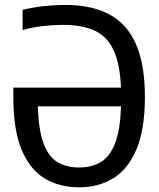

<svg xmlns="http://www.w3.org/2000/svg" viewBox="-20 -770 663 799"><path d="M309 9.5Q226.5 9.5 165 -28Q103.5 -65.5 69.5 -148Q35.5 -230.5 35.5 -366V-405.5H483.5Q479 -506 452 -562.8Q425 -619.5 372.8 -643Q320.5 -666.5 242 -666.5Q202.5 -666.5 158.5 -661.5Q114.5 -656.5 74 -645V-729Q117 -739.5 162 -744.5Q207 -749.5 251.5 -749.5Q360 -749.5 433.8 -710.8Q507.5 -672 545.2 -587.8Q583 -503.5 583 -366Q583 -232 548.2 -149.2Q513.5 -66.5 451.8 -28.5Q390 9.5 309 9.5ZM309 -73Q362 -73 399.8 -95.8Q437.5 -118.5 459 -174Q480.5 -229.5 483.5 -327.5H137.5Q140.5 -230.5 160.8 -174.8Q181 -119 218.2 -96Q255.5 -73 309 -73Z"/></svg>

Font: Encode Sans Cnd Md
Style: Regular
Weight: 500
Width: 3
Designer: Multiple Designers
Foundry: Impallari Type
Version: Version 3.002; ttfautohint (v1.8.3) -l 8 -r 50 -G 200 -x 14 